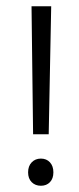

<svg xmlns="http://www.w3.org/2000/svg" viewBox="-20 -588 254 615"><path d="M144 -568 136 -158H86L81 -568ZM111 -80Q129 -80 140 -68Q151 -56 151 -36Q151 -16 140 -4.5Q129 7 111 7Q93 7 81.5 -4.5Q70 -16 70 -36Q70 -56 81.5 -68Q93 -80 111 -80Z"/></svg>

Font: Mukta Malar Light
Style: Regular
Weight: 300
Designer: Aadarsh Rajan, Girish Dalvi, Yashodeep Gholap
Foundry: Ek Type
Version: Version 2.538;PS 1.000;hotconv 16.6.51;makeotf.lib2.5.65220;